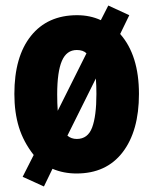

<svg xmlns="http://www.w3.org/2000/svg" viewBox="-20 -618 556 695"><path d="M483 -278Q483 -144 424 -67Q365 10 257 10Q210 10 170 -7L139 57L62 22L102 -57Q65 -104 48.5 -157.5Q32 -211 32 -278Q32 -413 92 -488Q152 -563 259 -563Q306 -563 345 -545L372 -598L448 -563L415 -495Q483 -418 483 -278ZM187 -276Q187 -260 187.5 -245Q188 -230 189 -217L293 -425Q281 -437 258 -437Q221 -437 204 -397.5Q187 -358 187 -276ZM329 -278Q329 -293 328.5 -307Q328 -321 327 -334L224 -127Q238 -115 258 -115Q298 -115 313.5 -156.5Q329 -198 329 -278Z"/></svg>

Font: Noto Sans Tamil ExtraCondensed Black
Style: Regular
Weight: 900
Width: 2
Designer: Jelle Bosma - Monotype Design Team
Foundry: Monotype Imaging Inc.
Version: Version 2.004; ttfautohint (v1.8.4.7-5d5b)